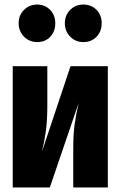

<svg xmlns="http://www.w3.org/2000/svg" viewBox="-20 -824 530 844"><path d="M454 0H302V-174Q302 -233 308 -277Q314 -321 326 -372L199 0H36V-533H188V-356Q188 -297 182 -251.5Q176 -206 165 -159L290 -533H454ZM223 -722Q223 -686 201 -662.5Q179 -639 143 -639Q109 -639 85.5 -663Q62 -687 62 -722Q62 -757 85.5 -780.5Q109 -804 143 -804Q178 -804 200.5 -780.5Q223 -757 223 -722ZM427 -722Q427 -686 404.5 -662.5Q382 -639 346 -639Q312 -639 288.5 -663Q265 -687 265 -722Q265 -757 288.5 -780.5Q312 -804 346 -804Q382 -804 404.5 -780.5Q427 -757 427 -722Z"/></svg>

Font: Fira Sans Extra Condensed ExtraBold
Style: Regular
Weight: 800
Width: 1
Designer: Carrois Corporate & Edenspiekermann AG
Foundry: Carrois Corporate GbR & Edenspiekermann AG
Version: Version 4.203